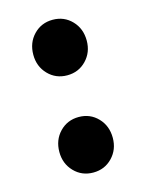

<svg xmlns="http://www.w3.org/2000/svg" viewBox="-85 -552 471 618"><g transform="rotate(-15 150.0 -242.5)"><path d="M150 -312Q112 -312 86.5 -338.5Q61 -365 61 -404Q61 -444 86.5 -470.5Q112 -497 150 -497Q188 -497 213.5 -470.5Q239 -444 239 -404Q239 -365 213.5 -338.5Q188 -312 150 -312ZM150 12Q112 12 86.5 -14.5Q61 -41 61 -80Q61 -120 86.5 -146.5Q112 -173 150 -173Q188 -173 213.5 -146.5Q239 -120 239 -80Q239 -41 213.5 -14.5Q188 12 150 12Z"/></g></svg>

Font: Giro Regular
Style: Bold
Weight: 700
Designer: Paul D. Hunt
Foundry: Adobe Systems Incorporated
Version: Version 1.000;PS 1.0;hotconv 1.0.88;makeotf.lib2.5.647800